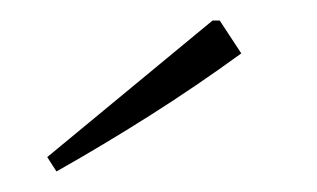

<svg xmlns="http://www.w3.org/2000/svg" viewBox="-20 -730 309 187"><path d="M35 -563 26 -577 187 -710H194L215 -678Q171 -646 126 -617.5Q81 -589 35 -563Z"/></svg>

Font: Piazzolla ExtraLight
Style: Regular
Weight: 200
Designer: Juan Pablo del Peral
Foundry: Huerta Tipografica
Version: Version 1.330